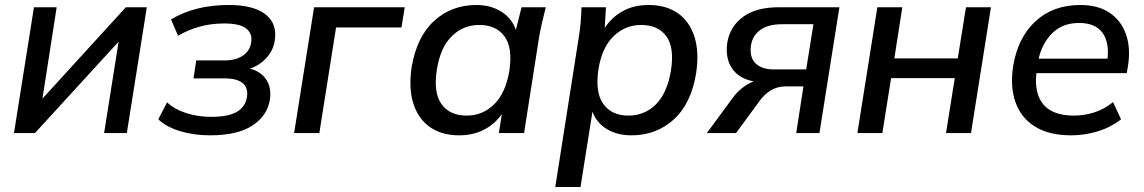

<svg xmlns="http://www.w3.org/2000/svg" viewBox="-20 -533 4583 769"><path d="M36 0 116 -504H207L150 -138L484 -504H568L488 0H397L455 -366L120 0Z M821 9Q757 9 702 -7.5Q647 -24 614 -55L649 -123Q681 -94 727.5 -79.5Q774 -65 826 -65Q894 -65 928.5 -85Q963 -105 969 -144Q975 -181 952 -200Q929 -219 880 -219H755L766 -291H880Q924 -291 952.5 -310Q981 -329 986 -363Q992 -398 966.5 -418.5Q941 -439 878 -439Q826 -439 780.5 -426.5Q735 -414 693 -390L665 -455Q760 -513 897 -513Q996 -513 1044 -475Q1092 -437 1080 -368Q1074 -331 1047.5 -301.5Q1021 -272 981 -258Q1025 -247 1046.5 -214Q1068 -181 1061 -134Q1051 -70 991.5 -30.5Q932 9 821 9Z M1158 0 1238 -504H1601L1588 -423H1326L1259 0Z M1819 9Q1749 9 1702 -24Q1655 -57 1635.5 -118.5Q1616 -180 1629 -266Q1650 -387 1719.5 -450Q1789 -513 1888 -513Q1946 -513 1988.5 -486Q2031 -459 2046 -413L2069 -504H2166Q2158 -473 2151 -442.5Q2144 -412 2139 -383L2079 0H1978L1990 -76Q1962 -36 1918.5 -13.5Q1875 9 1819 9ZM1849 -70Q1913 -70 1959 -115Q2005 -160 2020 -249Q2034 -342 2000.5 -387.5Q1967 -433 1900 -433Q1835 -433 1789.5 -388Q1744 -343 1730 -256Q1715 -163 1748 -116.5Q1781 -70 1849 -70Z M2204 216 2298 -383Q2303 -412 2305.5 -442.5Q2308 -473 2309 -504H2407L2402 -421Q2430 -464 2474.5 -488.5Q2519 -513 2578 -513Q2648 -513 2695 -480Q2742 -447 2761.5 -385.5Q2781 -324 2768 -239Q2748 -117 2678 -54Q2608 9 2509 9Q2452 9 2410.5 -16Q2369 -41 2353 -86L2305 216ZM2497 -70Q2562 -70 2607 -115Q2652 -160 2667 -249Q2682 -342 2649 -387.5Q2616 -433 2548 -433Q2484 -433 2437.5 -388Q2391 -343 2377 -256Q2363 -163 2396.5 -116.5Q2430 -70 2497 -70Z M2811 0 2914 -140Q2932 -165 2954.5 -182Q2977 -199 2999 -207Q2940 -218 2912 -259Q2884 -300 2893 -363Q2904 -427 2956 -465.5Q3008 -504 3100 -504H3342L3262 0H3169L3198 -187H3127Q3093 -187 3066.5 -170.5Q3040 -154 3021 -127L2928 0ZM3078 -255H3209L3238 -436H3114Q3056 -436 3025 -413Q2994 -390 2988 -352Q2981 -304 3006 -279.5Q3031 -255 3078 -255Z M3414 0 3494 -504H3594L3562 -299H3816L3849 -504H3949L3869 0H3769L3804 -220H3549L3514 0Z M4270 9Q4183 9 4127 -25Q4071 -59 4048 -121.5Q4025 -184 4038 -269Q4057 -383 4127.5 -448Q4198 -513 4307 -513Q4378 -513 4424 -482Q4470 -451 4489.5 -396.5Q4509 -342 4498 -270L4493 -240H4131Q4122 -158 4159.5 -114Q4197 -70 4281 -70Q4322 -70 4362 -82.5Q4402 -95 4438 -124L4470 -55Q4429 -23 4377 -7Q4325 9 4270 9ZM4302 -441Q4236 -441 4195 -400.5Q4154 -360 4140 -298H4416Q4423 -367 4394 -404Q4365 -441 4302 -441Z"/></svg>

Font: Mulish SemiBold
Style: Italic
Weight: 600
Italic angle: -9°
Designer: Vernon Adams
Foundry: Vernon Adams
Version: Version 3.603; ttfautohint (v1.8.3)